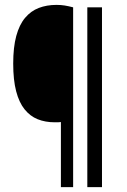

<svg xmlns="http://www.w3.org/2000/svg" viewBox="-20 -765 518 785"><path d="M279 0H229V-266Q224 -265 217 -265Q210 -265 204 -265Q165 -265 134 -277.5Q103 -290 80.5 -318Q58 -346 46 -392Q34 -438 34 -505Q34 -572 46.5 -618Q59 -664 82.5 -692Q106 -720 138.5 -732.5Q171 -745 211 -745Q229 -745 244.5 -742.5Q260 -740 279 -735ZM397 0H337V-735H397Z"/></svg>

Font: Encode Sans Compressed
Style: Regular
Weight: 400
Designer: Pablo Impallari, Andres Torresi
Foundry: Pablo Impallari, Andres Torresi
Version: Version 1.000; ttfautohint (v1.00) -l 8 -r 50 -G 200 -x 14 -